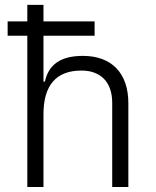

<svg xmlns="http://www.w3.org/2000/svg" viewBox="-20 -752 626 772"><path d="M10.7 -608.4H89.8V0H154.8V-292.5C154.8 -410.2 206.5 -468.3 307.6 -468.3C385.3 -468.3 431.2 -421.4 431.2 -338.4V0H496.1V-336.9C496.1 -458 429.2 -527.3 313 -527.3C225.1 -527.3 175.3 -493.2 160.6 -423.8H154.8V-608.4H360.4V-666H154.8V-732.4H89.8V-666H10.7Z"/></svg>

Font: Cascadia Code Light
Style: Regular
Weight: 300
Monospace: yes
Designer: Aaron Bell
Foundry: Saja Typeworks
Version: Version 2404.023